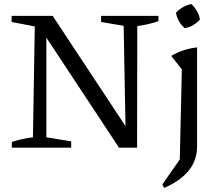

<svg xmlns="http://www.w3.org/2000/svg" viewBox="-20 -726 1070 944"><path d="M477 -648H759V-622Q707 -604 655 -598L654 0H565L208 -541V-51L330 -31V0H38V-28Q89 -45 142 -51L151 -596L37 -618V-648H239L597 -106L588 -599L477 -618ZM787 198 778 181 864 58 874 -385 822 -451Q850 -468 881.5 -478.5Q913 -489 949 -493V-8Q949 64 906.5 114.5Q864 165 787 198ZM921 -706Q937 -691 948.5 -671Q960 -651 963 -630Q949 -614 929 -602Q909 -590 888 -588Q854 -617 845 -663Q859 -679 879 -690.5Q899 -702 921 -706Z"/></svg>

Font: Piazzolla SC
Style: Regular
Weight: 400
Designer: Juan Pablo del Peral
Foundry: Huerta Tipografica
Version: Version 1.330